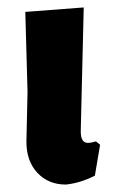

<svg xmlns="http://www.w3.org/2000/svg" viewBox="-20 -490 312 516"><path d="M157 6Q110 6 80.5 -25.5Q51 -57 51 -109L54 -243L48 -458L205 -470L197 -137Q197 -106 216 -106Q225 -106 238 -110L249 -101L235 -18Q196 2 157 6Z"/></svg>

Font: Alegreya Sans ExtraBold
Style: Regular
Weight: 800
Designer: Juan Pablo del Peral
Foundry: Huerta Tipografica
Version: Version 2.007